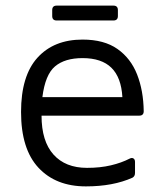

<svg xmlns="http://www.w3.org/2000/svg" viewBox="-20 -649 587 684"><path d="M286 15Q179 15 117 -51.5Q55 -118 55 -250Q55 -379 113.5 -443.5Q172 -508 274 -508Q351 -508 398.5 -474.5Q446 -441 468.5 -383.5Q491 -326 492 -253Q492 -237 476 -237H128Q128 -146 170.5 -98.5Q213 -51 290 -51Q337 -51 375 -60Q413 -69 442 -84Q450 -88 455.5 -84.5Q461 -81 461 -72V-33Q461 -21 452 -16Q383 15 286 15ZM274 -442Q211 -442 176 -412.5Q141 -383 131 -303H416Q412 -373 377 -407.5Q342 -442 274 -442ZM182 -576Q166 -576 166 -592V-613Q166 -629 182 -629H384Q400 -629 400 -613V-592Q400 -576 384 -576Z"/></svg>

Font: Pitagon Sans
Style: Regular
Weight: 400
Designer: Travis Tran
Foundry: Pitagon
Version: Version 1.001; ttfautohint (v1.8.4.7-5d5b);gftools[0.9.26]